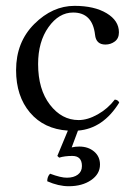

<svg xmlns="http://www.w3.org/2000/svg" viewBox="-20 -439 459 659"><path d="M228 96.2Q202.1 96.2 183.1 102.1L176.8 96.2L212.9 9.3Q130.9 3.9 83 -52.5Q35.2 -108.9 35.2 -198.2Q35.2 -294.4 97.7 -356.7Q160.2 -418.9 235.8 -418.9Q303.7 -418.9 345.9 -393.6Q388.2 -368.2 388.2 -328.1Q388.2 -307.1 374 -296.6Q359.9 -286.1 341.8 -286.1Q309.6 -286.1 306.2 -319.8Q297.4 -396 231 -396Q182.1 -396 146.5 -345.9Q110.8 -295.9 110.8 -219.2Q110.8 -132.3 151.4 -79.6Q191.9 -26.9 250 -26.9Q280.8 -26.9 315.4 -46.4Q350.1 -65.9 374 -97.2Q385.3 -96.2 389.2 -86.9Q334 2.4 247.6 9.3L226.1 66.9Q238.3 64 252 64Q282.7 64 303 81.1Q323.2 98.1 323.2 126Q323.2 158.2 292.7 179.2Q262.2 200.2 215.8 200.2Q180.7 200.2 142.1 183.1Q142.1 167 151.9 157.2Q189.9 171.4 210 170.9Q232.9 170.9 247.1 160.4Q261.2 149.9 261.2 130.9Q261.2 96.2 228 96.2Z"/></svg>

Font: Linux Libertine Display
Style: Regular
Weight: 400
Designer: Philipp H. Poll
Foundry: Philipp H. Poll
Version: Version 5.0.9